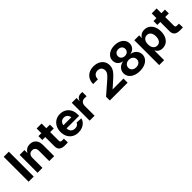

<svg xmlns="http://www.w3.org/2000/svg" viewBox="310 -2251 3967 3967"><g transform="rotate(-45 2293.5 -267.5)"><path d="M206.5 -727.5V0H56.6V-727.5Z M461.4 -293V0H317.4V-522.5H458L458.5 -387.7H437.5Q461.4 -456.1 506.3 -494.1Q551.3 -532.2 621.1 -532.2Q676.8 -532.2 717.8 -508.3Q758.8 -484.4 781.2 -438.7Q803.7 -393.1 803.7 -328.1V0H659.7V-302.2Q659.7 -353.5 634.5 -381.1Q609.4 -408.7 564 -408.7Q533.7 -408.7 510.7 -396Q487.8 -383.3 474.6 -357.9Q461.4 -332.5 461.4 -293Z M1201.7 -522.5V-409.7H866.2V-522.5ZM952.1 -660.6H1096.7V-159.2Q1096.7 -133.3 1107.4 -122.8Q1118.2 -112.3 1147 -112.3Q1158.2 -112.3 1174.8 -112.5Q1191.4 -112.8 1200.2 -113.3L1204.6 -1Q1189.5 0.5 1165.8 1Q1142.1 1.5 1118.7 1.5Q1034.2 1.5 993.2 -33.2Q952.1 -67.9 952.1 -139.2Z M1509.3 11.7Q1429.7 11.7 1371.1 -22.9Q1312.5 -57.6 1280.5 -118.9Q1248.5 -180.2 1248.5 -260.3Q1248.5 -340.3 1281 -401.9Q1313.5 -463.4 1370.8 -498.3Q1428.2 -533.2 1503.9 -533.2Q1560.1 -533.2 1606.4 -514.2Q1652.8 -495.1 1686.8 -459.7Q1720.7 -424.3 1739.3 -374.8Q1757.8 -325.2 1757.8 -263.7V-224.6H1301.8V-316.4H1688L1622.6 -293.9Q1622.6 -334 1608.6 -362.8Q1594.7 -391.6 1568.8 -407.5Q1543 -423.3 1506.3 -423.3Q1470.2 -423.3 1444.1 -407.5Q1418 -391.6 1403.8 -363Q1389.6 -334.5 1389.6 -295.4V-231.9Q1389.6 -190.4 1404.3 -160.2Q1418.9 -129.9 1446.8 -113.5Q1474.6 -97.2 1513.2 -97.2Q1540.5 -97.2 1562.3 -105Q1584 -112.8 1598.9 -127.7Q1613.8 -142.6 1620.6 -162.6L1752 -156.7Q1741.7 -106.9 1708 -69.1Q1674.3 -31.2 1623 -9.8Q1571.8 11.7 1509.3 11.7Z M1840.3 0V-522.5H1979.5V-432.6H1981.9Q1996.1 -480.5 2027.6 -503.7Q2059.1 -526.9 2108.9 -526.9Q2121.6 -526.9 2132.6 -526.1Q2143.6 -525.4 2152.3 -524.4V-400.4Q2144 -401.4 2126.2 -402.6Q2108.4 -403.8 2090.3 -403.8Q2060.1 -403.8 2035.9 -390.1Q2011.7 -376.5 1998 -350.3Q1984.4 -324.2 1984.4 -286.1V0Z M2429.7 0V-109.9L2694.8 -340.8Q2727.1 -370.1 2751.7 -395.3Q2776.4 -420.4 2790.3 -447.3Q2804.2 -474.1 2804.2 -506.8Q2804.2 -541 2789.8 -566.2Q2775.4 -591.3 2749.5 -605Q2723.6 -618.7 2688 -618.7Q2650.4 -618.7 2622.8 -602.5Q2595.2 -586.4 2580.3 -556.2Q2565.4 -525.9 2565.4 -483.4H2426.3Q2426.3 -561 2458.7 -618.4Q2491.2 -675.8 2550 -707.3Q2608.9 -738.8 2688.5 -738.8Q2763.7 -738.8 2821.8 -710.9Q2879.9 -683.1 2912.6 -632.8Q2945.3 -582.5 2945.3 -515.1Q2945.3 -466.3 2927 -424.8Q2908.7 -383.3 2871.6 -342Q2834.5 -300.8 2778.3 -251.5L2634.3 -123V-121.1H2949.7V0Z M3302.7 11.2Q3220.7 11.2 3158.2 -14.9Q3095.7 -41 3060.8 -87.9Q3025.9 -134.8 3025.9 -195.3Q3025.9 -244.1 3047.6 -282.7Q3069.3 -321.3 3108.2 -346.2Q3147 -371.1 3197.3 -377.9V-378.4Q3130.9 -389.6 3090.8 -433.3Q3050.8 -477.1 3050.8 -542Q3050.8 -599.6 3083 -644Q3115.2 -688.5 3172.1 -713.6Q3229 -738.8 3302.7 -738.8Q3377.4 -738.8 3434.1 -713.9Q3490.7 -689 3522.7 -644.5Q3554.7 -600.1 3554.7 -542Q3554.7 -477.1 3514.6 -433.3Q3474.6 -389.6 3408.7 -378.4V-377.9Q3459 -371.1 3497.6 -346.2Q3536.1 -321.3 3558.1 -282.7Q3580.1 -244.1 3580.1 -195.3Q3580.1 -134.8 3544.9 -87.9Q3509.8 -41 3447.3 -14.9Q3384.8 11.2 3302.7 11.2ZM3302.7 -98.1Q3340.3 -98.1 3368.4 -111.8Q3396.5 -125.5 3412.4 -149.9Q3428.2 -174.3 3428.2 -206.1Q3428.2 -238.8 3412.1 -263.9Q3396 -289.1 3367.7 -303.5Q3339.4 -317.9 3302.7 -317.9Q3266.1 -317.9 3237.8 -303.5Q3209.5 -289.1 3193.4 -263.9Q3177.2 -238.8 3177.2 -206.1Q3177.2 -173.8 3193.1 -149.7Q3209 -125.5 3237.1 -111.8Q3265.1 -98.1 3302.7 -98.1ZM3302.7 -428.7Q3335 -428.7 3359.1 -441.2Q3383.3 -453.6 3397 -476.1Q3410.6 -498.5 3410.6 -527.8Q3410.6 -557.6 3397.2 -579.8Q3383.8 -602.1 3359.6 -614.3Q3335.4 -626.5 3302.7 -626.5Q3270 -626.5 3245.8 -614.3Q3221.7 -602.1 3208 -579.8Q3194.3 -557.6 3194.3 -527.8Q3194.3 -498.5 3208 -476.1Q3221.7 -453.6 3246.1 -441.2Q3270.5 -428.7 3302.7 -428.7Z M3668 204.1V-522.5H3810.1V-447.8H3813Q3827.6 -473.6 3849.6 -492.4Q3871.6 -511.2 3900.9 -521.7Q3930.2 -532.2 3966.3 -532.2Q4031.2 -532.2 4081.3 -498.8Q4131.3 -465.3 4159.9 -404.5Q4188.5 -343.8 4188.5 -261.2Q4188.5 -178.2 4160.4 -117.2Q4132.3 -56.2 4082.3 -22.9Q4032.2 10.3 3965.3 10.3Q3929.2 10.3 3900.1 -0.7Q3871.1 -11.7 3849.6 -31.7Q3828.1 -51.8 3814.5 -79.6H3812V204.1ZM3926.3 -106.9Q3962.4 -106.9 3988 -125.5Q4013.7 -144 4027.8 -178.7Q4042 -213.4 4042 -261.7Q4042 -309.6 4027.8 -344Q4013.7 -378.4 3988 -397Q3962.4 -415.5 3926.3 -415.5Q3889.6 -415.5 3862.5 -396.5Q3835.4 -377.4 3820.8 -343Q3806.2 -308.6 3806.2 -261.7Q3806.2 -214.8 3820.8 -179.9Q3835.4 -145 3862.8 -126Q3890.1 -106.9 3926.3 -106.9Z M4563.5 -522.5V-409.7H4228V-522.5ZM4314 -660.6H4458.5V-159.2Q4458.5 -133.3 4469.2 -122.8Q4480 -112.3 4508.8 -112.3Q4520 -112.3 4536.6 -112.5Q4553.2 -112.8 4562 -113.3L4566.4 -1Q4551.3 0.5 4527.6 1Q4503.9 1.5 4480.5 1.5Q4396 1.5 4355 -33.2Q4314 -67.9 4314 -139.2Z"/></g></svg>

Font: Inter 28pt
Style: Bold
Weight: 700
Designer: Rasmus Andersson
Foundry: rsms
Version: Version 4.001;git-66647c0bb